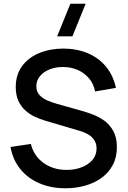

<svg xmlns="http://www.w3.org/2000/svg" viewBox="-20 -995 684 1030"><path d="M368.5 -800H286.5L357.5 -975H439.5ZM331 15Q253.5 15 191.2 -11.8Q129 -38.5 88.8 -88.2Q48.5 -138 36.5 -206.5L145.5 -223Q162 -157 214.5 -120.2Q267 -83.5 337 -83.5Q380.5 -83.5 417 -97.2Q453.5 -111 475.8 -136.8Q498 -162.5 498 -198.5Q498 -218 491.2 -233Q484.5 -248 472.8 -259.2Q461 -270.5 444.2 -278.8Q427.5 -287 407.5 -293L223 -347.5Q196 -355.5 168 -368.2Q140 -381 116.8 -401.8Q93.5 -422.5 79 -453.2Q64.5 -484 64.5 -528Q64.5 -594.5 98.8 -640.8Q133 -687 191.5 -710.8Q250 -734.5 322.5 -734.5Q395.5 -733.5 453.2 -708.5Q511 -683.5 549.2 -636.8Q587.5 -590 602 -523.5L490 -504.5Q482.5 -545 458 -574.2Q433.5 -603.5 398 -619.2Q362.5 -635 321 -635.5Q318 -635.5 315.5 -635.5Q278.5 -635.5 246.5 -623Q214.5 -610.5 194.8 -587Q175 -563.5 175 -533Q175 -503 192.5 -484.5Q210 -466 235.8 -455.2Q261.5 -444.5 287 -437.5L420 -400Q445 -393 476.8 -381.2Q508.5 -369.5 538.2 -348.5Q568 -327.5 587.5 -292.8Q607 -258 607 -205.5Q607 -151 585 -109.8Q563 -68.5 524.8 -40.8Q486.5 -13 436.5 1Q386.5 15 331 15Z"/></svg>

Font: Cns Manrope SemBd
Style: Regular
Weight: 600
Designer: Mikhail Sharanda
Foundry: Mikhail Sharanda
Version: Version 4.504